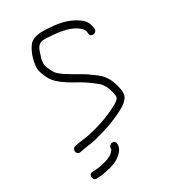

<svg xmlns="http://www.w3.org/2000/svg" viewBox="-186 -696 832 941"><g transform="rotate(-30 230.0 -225.0)"><path d="M212 58 211.6 65C211.6 65.7 211.2 66.7 210.4 68C198.1 87 177 97.4 152.5 104C132 109.1 115 114 91 114L78 115C52.1 115 53.5 154 77.9 154L91 153C100.3 153 108.7 152.3 116.1 151C147.7 145.3 182.6 137.8 205.6 123C223.1 111.7 249.2 91.4 250.6 65L251 58C251.5 47.4 243.5 39 233 39C222.4 39 212.5 47.4 212 58ZM436.5 -486C434.5 -512.6 425.1 -532.4 408.7 -547C375 -575.8 329 -594 269.4 -600C216.4 -605.3 162.6 -609.5 134.3 -578C113 -551.5 96.7 -508.5 94.3 -463C94.3 -451.7 97 -439.3 102.3 -426C113.8 -396.7 120.8 -381.8 143.9 -360C170.5 -336.6 203.8 -316.5 238.6 -298C267.8 -281.3 290.8 -264.8 312.9 -247C339.6 -229.4 354.4 -196.9 360.4 -160C363.7 -143.4 362.9 -139.6 352.8 -130C345.8 -122.7 327.9 -112.3 299.2 -99C241.7 -72.8 215.4 -65.7 159.7 -52C130.7 -44.8 96.9 -43.4 67.9 -37C43.4 -31 48.2 5.5 72.9 2L83 0C109.1 -5.7 140.7 -7.9 166.7 -14C225.6 -31.1 253.5 -36.1 313.4 -64C346.8 -79.3 368.8 -92.3 379.4 -103C400.6 -123.1 404.2 -137.4 398.9 -169C392.1 -203.1 382.4 -230.3 363.3 -254C346.9 -275.9 330.2 -284.1 306.8 -302C281.5 -321.8 236.6 -343.3 209 -362C187.8 -374.3 160.6 -393 151.6 -413C146 -424.6 132.4 -447.2 133.3 -464C134.5 -485.7 137.2 -492.8 143.9 -513C152.1 -541.4 162 -565 195.6 -565C204.3 -565.7 214.3 -565.3 225.6 -564C291.2 -560.5 347.6 -549.2 382.1 -517C387.6 -512.1 397.2 -499 396.7 -491L397.3 -483C399.2 -457.3 435.2 -461.2 436.5 -486Z"/></g></svg>

Font: Just Breathe
Style: Obl1
Weight: 400
Foundry: Cannot Into Space Fonts
Version: Version 0.72